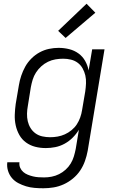

<svg xmlns="http://www.w3.org/2000/svg" viewBox="-20 -784 640 1027"><path d="M212 223Q188 223 164.5 221Q141 219 119.5 212.5Q98 206 78 195.5Q58 185 44 168.5Q30 152 23 130Q16 108 19 84H84Q82 100 88 113.5Q94 127 104.5 136Q115 145 128.5 150.5Q142 156 156.5 159.5Q171 163 186 164Q201 165 216 165Q236 165 256.5 161Q277 157 296 147.5Q315 138 331 123.5Q347 109 358 91Q369 73 375 53Q381 33 385 13L402 -90Q388 -67 368.5 -47.5Q349 -28 325 -15Q301 -2 275.5 3Q250 8 225 8Q195 8 168 1Q141 -6 119 -22Q97 -38 83.5 -62Q70 -86 64 -113.5Q58 -141 59 -170Q60 -199 64 -228L81 -328Q85 -353 93.5 -378.5Q102 -404 115 -427.5Q128 -451 148 -471Q168 -491 192 -504Q216 -517 242 -522.5Q268 -528 293 -528Q323 -528 350.5 -521Q378 -514 400 -498Q422 -482 435.5 -458Q449 -434 454 -407L473 -520H539L449 23Q444 50 434.5 77Q425 104 409 128Q393 152 370 171Q347 190 320.5 202Q294 214 266.5 218.5Q239 223 212 223ZM248 -50Q268 -50 288 -53.5Q308 -57 327 -65.5Q346 -74 363 -88Q380 -102 391 -119Q402 -136 409 -155.5Q416 -175 419 -195L436 -295Q439 -316 440 -338Q441 -360 436.5 -380Q432 -400 422 -418Q412 -436 396 -448Q380 -460 359.5 -465Q339 -470 318 -470Q298 -470 277 -466.5Q256 -463 236.5 -453.5Q217 -444 200.5 -429Q184 -414 172.5 -396Q161 -378 155 -358.5Q149 -339 145 -318L129 -218Q125 -197 124.5 -176Q124 -155 128.5 -135.5Q133 -116 143.5 -99Q154 -82 170 -70.5Q186 -59 206.5 -54.5Q227 -50 248 -50ZM331 -581 291 -619 443 -764 490 -716Z"/></svg>

Font: Iosevka Aile Light Oblique
Style: Regular
Weight: 300
Italic angle: -9°
Designer: Belleve Invis
Foundry: Belleve Invis
Version: Version 31.1.0; ttfautohint (v1.8.4)